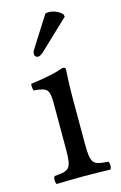

<svg xmlns="http://www.w3.org/2000/svg" viewBox="-107 -721 485 771"><g transform="rotate(-15 135.5 -335.5)"><path d="M163 -671 87.4 -552C79.3 -539.2 76 -535.2 76 -524C76 -517 83 -511 90 -511C97 -511 105 -515 120 -530L235 -639L232 -650C209 -672 183.4 -673 177 -673C172 -673 166 -672 163 -671ZM181 -122V-321.3C181 -371 185 -435 185 -435C185 -439 180 -442 172 -442C143.5 -431 104 -422 35 -413C33 -407 35 -391 37 -385C91.5 -379.9 102 -374 102 -317V-122C102 -39 91 -36 30 -31C24 -25 24 -4 30 2C63 1 102 0 142 0C182 0 220 1 253 2C259 -4 259 -25 253 -31C192 -35 181 -39 181 -122Z"/></g></svg>

Font: Libertinus Serif
Style: Regular
Weight: 400
Designer: Philipp H. Poll
Foundry: Khaled Hosny
Version: Version 6.2